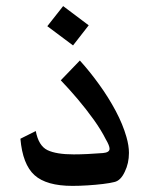

<svg xmlns="http://www.w3.org/2000/svg" viewBox="-20 -607 488 634"><path d="M219.2 6.8Q133.3 6.8 94 -28.6Q54.7 -64 47.4 -148.9L98.1 -174.3Q107.4 -125.5 136.7 -111.3Q166 -97.2 223.6 -97.2Q244.1 -97.2 269.3 -98.4Q294.4 -99.6 319.8 -101.6Q341.8 -103.5 341.8 -115.7Q341.8 -126 329.1 -147.5Q314 -177.7 289.3 -212.2Q264.6 -246.6 236.1 -280.3Q207.5 -314 180.7 -341.8L243.7 -407.2Q276.4 -371.1 307.4 -328.1Q338.4 -285.2 362.1 -240.7Q385.7 -196.3 397.5 -154.8Q405.8 -126 405.8 -102.1Q405.8 -67.9 392.1 -40Q378.4 -10.3 357.4 -5.9Q343.8 -2.4 320.1 0.5Q296.4 3.4 269.3 5.1Q242.2 6.8 219.2 6.8ZM221.2 -457 136.2 -520.5 188.5 -586.9 272.9 -523.4Z"/></svg>

Font: Markazi Text SemiBold
Style: Regular
Weight: 600
Designer: Borna Izadpanah (Arabic designer), Fiona Ross (Arabic design director) and Florian Runge (Latin designer)
Foundry: Borna Izadpanah and Florian Runge
Version: Version 1.001; ttfautohint (v1.8.3)